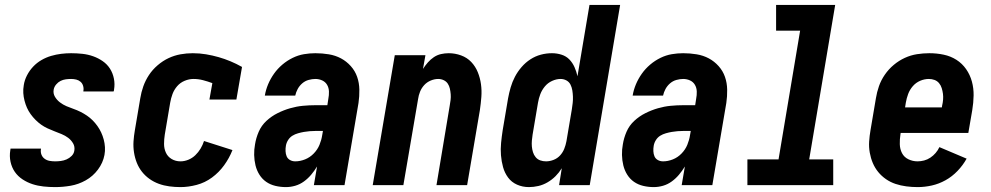

<svg xmlns="http://www.w3.org/2000/svg" viewBox="-20 -755 4040 783"><path d="M205 8Q181 8 157.5 5.5Q134 3 112.5 -4Q91 -11 72 -23.5Q53 -36 40.5 -54Q28 -72 23 -95Q18 -118 22 -142Q22 -144 22.5 -145.5Q23 -147 23 -149H147Q147 -149 147 -148Q147 -147 147 -147Q145 -135 149 -124.5Q153 -114 162 -107.5Q171 -101 182 -99Q193 -97 205 -97Q216 -97 228 -98.5Q240 -100 251.5 -105Q263 -110 272 -119Q281 -128 283 -140Q286 -157 278 -170.5Q270 -184 258 -193Q246 -202 231.5 -208Q217 -214 202.5 -219.5Q188 -225 174 -231.5Q160 -238 148 -246.5Q136 -255 125 -266Q114 -277 105 -289.5Q96 -302 90 -315.5Q84 -329 80 -344.5Q76 -360 75 -375.5Q74 -391 77 -408Q80 -428 90 -447.5Q100 -467 115 -483Q130 -499 149 -510Q168 -521 188.5 -527Q209 -533 229.5 -535.5Q250 -538 270 -538Q293 -538 316 -535.5Q339 -533 360 -525.5Q381 -518 399 -505.5Q417 -493 428.5 -475Q440 -457 444.5 -434.5Q449 -412 445 -389Q445 -387 444.5 -385Q444 -383 443 -382H320Q320 -382 320 -382.5Q320 -383 320 -384Q322 -394 319 -404.5Q316 -415 308.5 -421.5Q301 -428 291 -430.5Q281 -433 270 -433Q259 -433 248 -431.5Q237 -430 227 -425Q217 -420 209 -410.5Q201 -401 199 -390Q196 -374 204 -360.5Q212 -347 224.5 -337.5Q237 -328 251 -322Q265 -316 279.5 -311Q294 -306 308 -299Q322 -292 334.5 -283.5Q347 -275 357.5 -264.5Q368 -254 377 -241.5Q386 -229 392.5 -215Q399 -201 403 -186Q407 -171 408 -155Q409 -139 406 -123Q400 -91 379.5 -63.5Q359 -36 329.5 -19.5Q300 -3 268 2.5Q236 8 205 8Z M716 8Q693 8 670.5 5Q648 2 627.5 -5.5Q607 -13 589.5 -25.5Q572 -38 559 -54.5Q546 -71 538 -91Q530 -111 526.5 -133.5Q523 -156 524.5 -178.5Q526 -201 530 -224L552 -354Q556 -379 564.5 -403Q573 -427 587.5 -449Q602 -471 623 -489Q644 -507 667.5 -518Q691 -529 716 -533.5Q741 -538 766 -538Q794 -538 820.5 -533.5Q847 -529 871.5 -522Q896 -515 920 -505Q944 -495 967 -482L944 -349H834L846 -416Q827 -423 808 -428Q789 -433 769 -433Q751 -433 733 -425.5Q715 -418 702.5 -403.5Q690 -389 683.5 -371.5Q677 -354 674 -336L652 -206Q649 -187 649 -168Q649 -149 656.5 -132.5Q664 -116 680 -106.5Q696 -97 716 -97Q732 -97 748 -103.5Q764 -110 776.5 -122Q789 -134 798 -149Q807 -164 812 -180L928 -143Q915 -110 894 -81Q873 -52 844.5 -31Q816 -10 782 -1Q748 8 716 8Z M1146 8Q1124 8 1103 3Q1082 -2 1065.5 -13.5Q1049 -25 1038 -42.5Q1027 -60 1022 -80.5Q1017 -101 1016.5 -123Q1016 -145 1020 -166Q1024 -192 1035 -217.5Q1046 -243 1066.5 -262Q1087 -281 1112 -293.5Q1137 -306 1163 -313.5Q1189 -321 1215 -323.5Q1241 -326 1267 -326H1315L1319 -352Q1322 -367 1321.5 -382Q1321 -397 1314 -409Q1307 -421 1294 -427Q1281 -433 1266 -433Q1253 -433 1238.5 -429Q1224 -425 1212.5 -415Q1201 -405 1194 -392Q1187 -379 1184 -365H1060Q1064 -389 1073.5 -411.5Q1083 -434 1097.5 -454.5Q1112 -475 1131.5 -491.5Q1151 -508 1173.5 -519Q1196 -530 1219.5 -534Q1243 -538 1266 -538Q1294 -538 1321 -533.5Q1348 -529 1370.5 -517Q1393 -505 1410.5 -485.5Q1428 -466 1436.5 -441.5Q1445 -417 1445.5 -389.5Q1446 -362 1442 -335L1385 0H1260L1273 -76Q1262 -58 1249 -42.5Q1236 -27 1219.5 -15Q1203 -3 1184 2.5Q1165 8 1146 8ZM1184 -97Q1204 -97 1224 -105Q1244 -113 1259.5 -129Q1275 -145 1283 -164.5Q1291 -184 1294 -204L1297 -221H1267Q1255 -221 1243 -220Q1231 -219 1219.5 -217Q1208 -215 1195.5 -211.5Q1183 -208 1172.5 -201.5Q1162 -195 1155 -184Q1148 -173 1146 -161Q1144 -150 1144.5 -138.5Q1145 -127 1149 -117.5Q1153 -108 1162.5 -102.5Q1172 -97 1184 -97Z M1500 0 1590 -530H1715L1705 -474Q1714 -488 1725 -500.5Q1736 -513 1749.5 -522Q1763 -531 1778.5 -534.5Q1794 -538 1810 -538Q1836 -538 1860.5 -529Q1885 -520 1902 -502Q1919 -484 1928.5 -460.5Q1938 -437 1941.5 -411.5Q1945 -386 1943 -359.5Q1941 -333 1937 -306L1885 0H1760L1814 -324Q1816 -335 1817.5 -347Q1819 -359 1818 -371Q1817 -383 1814.5 -394Q1812 -405 1806 -414Q1800 -423 1789.5 -428Q1779 -433 1767 -433Q1752 -433 1736.5 -426.5Q1721 -420 1710 -408Q1699 -396 1693 -381Q1687 -366 1685 -351L1625 0Z M2137 8Q2111 8 2088.5 -2Q2066 -12 2052 -31Q2038 -50 2031.5 -73.5Q2025 -97 2023 -122Q2021 -147 2023.5 -172.5Q2026 -198 2030 -224L2052 -354Q2056 -376 2062.5 -398.5Q2069 -421 2080 -442Q2091 -463 2107 -481.5Q2123 -500 2143 -513Q2163 -526 2185.5 -532Q2208 -538 2231 -538Q2251 -538 2270 -532Q2289 -526 2302 -512.5Q2315 -499 2323 -481Q2331 -463 2335 -444L2384 -735H2509L2385 0H2260L2271 -69Q2260 -51 2245.5 -36.5Q2231 -22 2213 -11.5Q2195 -1 2175.5 3.5Q2156 8 2137 8ZM2207 -97Q2222 -97 2237.5 -103Q2253 -109 2264 -121Q2275 -133 2281 -148Q2287 -163 2290 -179L2312 -309Q2314 -322 2315.5 -335Q2317 -348 2316.5 -361Q2316 -374 2314 -386.5Q2312 -399 2306.5 -410Q2301 -421 2290 -427Q2279 -433 2266 -433Q2249 -433 2231.5 -425Q2214 -417 2202 -402.5Q2190 -388 2183.5 -371Q2177 -354 2174 -336L2152 -206Q2150 -194 2149 -181.5Q2148 -169 2149 -157.5Q2150 -146 2153.5 -134.5Q2157 -123 2164.5 -114Q2172 -105 2183 -101Q2194 -97 2207 -97Z M2646 8Q2624 8 2603 3Q2582 -2 2565.5 -13.5Q2549 -25 2538 -42.5Q2527 -60 2522 -80.5Q2517 -101 2516.5 -123Q2516 -145 2520 -166Q2524 -192 2535 -217.5Q2546 -243 2566.5 -262Q2587 -281 2612 -293.5Q2637 -306 2663 -313.5Q2689 -321 2715 -323.5Q2741 -326 2767 -326H2815L2819 -352Q2822 -367 2821.5 -382Q2821 -397 2814 -409Q2807 -421 2794 -427Q2781 -433 2766 -433Q2753 -433 2738.5 -429Q2724 -425 2712.5 -415Q2701 -405 2694 -392Q2687 -379 2684 -365H2560Q2564 -389 2573.5 -411.5Q2583 -434 2597.5 -454.5Q2612 -475 2631.5 -491.5Q2651 -508 2673.5 -519Q2696 -530 2719.5 -534Q2743 -538 2766 -538Q2794 -538 2821 -533.5Q2848 -529 2870.5 -517Q2893 -505 2910.5 -485.5Q2928 -466 2936.5 -441.5Q2945 -417 2945.5 -389.5Q2946 -362 2942 -335L2885 0H2760L2773 -76Q2762 -58 2749 -42.5Q2736 -27 2719.5 -15Q2703 -3 2684 2.5Q2665 8 2646 8ZM2684 -97Q2704 -97 2724 -105Q2744 -113 2759.5 -129Q2775 -145 2783 -164.5Q2791 -184 2794 -204L2797 -221H2767Q2755 -221 2743 -220Q2731 -219 2719.5 -217Q2708 -215 2695.5 -211.5Q2683 -208 2672.5 -201.5Q2662 -195 2655 -184Q2648 -173 2646 -161Q2644 -150 2644.5 -138.5Q2645 -127 2649 -117.5Q2653 -108 2662.5 -102.5Q2672 -97 2684 -97Z M3028 0V-105H3155L3243 -630H3145V-735H3386L3280 -105H3378V0Z M3722 8Q3699 8 3676 5Q3653 2 3632 -5Q3611 -12 3593 -24.5Q3575 -37 3561.5 -53.5Q3548 -70 3539.5 -90Q3531 -110 3527 -132.5Q3523 -155 3524.5 -178Q3526 -201 3530 -224L3552 -354Q3556 -379 3564.5 -403.5Q3573 -428 3588.5 -450.5Q3604 -473 3625 -490.5Q3646 -508 3670 -519Q3694 -530 3719.5 -534Q3745 -538 3770 -538Q3800 -538 3828.5 -532Q3857 -526 3880.5 -511Q3904 -496 3920 -473Q3936 -450 3943.5 -422.5Q3951 -395 3950.5 -365.5Q3950 -336 3945 -306L3929 -213H3653L3652 -206Q3649 -187 3649.5 -167Q3650 -147 3658.5 -130.5Q3667 -114 3684.5 -105.5Q3702 -97 3722 -97Q3735 -97 3748.5 -100.5Q3762 -104 3774 -112Q3786 -120 3795.5 -131Q3805 -142 3811 -155L3922 -108Q3907 -81 3885 -58Q3863 -35 3836 -20Q3809 -5 3780 1.5Q3751 8 3722 8ZM3821 -317 3822 -324Q3825 -336 3826 -348.5Q3827 -361 3825.5 -372.5Q3824 -384 3820.5 -395.5Q3817 -407 3809.5 -416Q3802 -425 3791 -429Q3780 -433 3768 -433Q3750 -433 3732.5 -425.5Q3715 -418 3702.5 -403.5Q3690 -389 3683.5 -371.5Q3677 -354 3674 -336L3671 -317Z"/></svg>

Font: iosevka_custom_sans_ss08 XBd
Style: Italic
Weight: 800
Italic angle: -10°
Designer: Belleve Invis
Foundry: Belleve Invis
Version: Version 10.3.0; ttfautohint (v1.8.3)